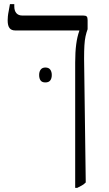

<svg xmlns="http://www.w3.org/2000/svg" viewBox="-20 -667 524 927"><path d="M343 240V-365Q343 -416 348 -453.5Q353 -491 363 -518V-520H53Q35 -520 26 -531.5Q17 -543 17 -569Q17 -577 18 -588Q19 -599 22 -613.5Q25 -628 28 -647H49V-636Q49 -615 59 -603.5Q69 -592 88 -592H382Q394 -592 398.5 -587.5Q403 -583 403 -570V-526Q397 -510 393 -491.5Q389 -473 387.5 -447.5Q386 -422 386 -384L394 214Q386 222 376 228Q366 234 353 240ZM169 -305Q169 -321 176.5 -331Q184 -341 199 -341Q215 -341 222.5 -331Q230 -321 230 -305Q230 -288 222.5 -278.5Q215 -269 199 -269Q183 -269 176 -278.5Q169 -288 169 -305Z"/></svg>

Font: Noto Serif Hebrew Light
Style: Regular
Weight: 300
Version: Version 2.003